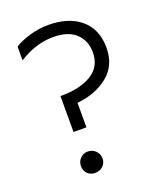

<svg xmlns="http://www.w3.org/2000/svg" viewBox="-130 -764 710 854"><g transform="rotate(-20 225.0 -337.0)"><path d="M40 -573C93.3 -607 147.3 -624 202 -624C250 -624 286 -612.5 310 -589.5C334 -566.5 346 -536.7 346 -500C346 -455.3 328 -421.8 292 -399.5C256 -377.2 206.7 -366 144 -366V-196H205V-312C262.3 -317.3 310.8 -335.7 350.5 -367C390.2 -398.3 410 -442.3 410 -499C410 -557 391.2 -602 353.5 -634C315.8 -666 265 -682 201 -682C171 -682 141.2 -677.7 111.5 -669C81.8 -660.3 58 -650 40 -638ZM123 -42C123 -27.3 127.7 -15.3 137 -6C146.3 3.3 158.3 8 173 8C187.7 8 200 3.3 210 -6C220 -15.3 225 -27.3 225 -42C225 -56 220 -68 210 -78C200 -88 187.7 -93 173 -93C159 -93 147.2 -88 137.5 -78C127.8 -68 123 -56 123 -42Z"/></g></svg>

Font: Hind Light
Style: Regular
Weight: 300
Designer: Manushi Parikh, Satya Rajpurohit
Foundry: Indian Type Foundry
Version: Version 1.201;PS 1.0;hotconv 1.0.78;makeotf.lib2.5.61930; tt